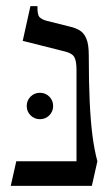

<svg xmlns="http://www.w3.org/2000/svg" viewBox="-20 -605 362 625"><path d="M269 -425Q269 -338 272 -274Q275 -210 281 -163.5Q287 -117 297 -80L279 0H15L33 -80H229V-378Q229 -405 222.5 -418Q216 -431 193 -437L54 -472L79 -585H102Q101 -557 109 -549Q117 -541 133 -537L209 -518Q226 -514 239.5 -506Q253 -498 261 -479.5Q269 -461 269 -425ZM110 -217Q92 -217 79.5 -229.5Q67 -242 67 -260Q67 -278 79.5 -290.5Q92 -303 110 -303Q128 -303 140.5 -290.5Q153 -278 153 -260Q153 -242 140.5 -229.5Q128 -217 110 -217Z"/></svg>

Font: Bona Nova
Style: Regular
Weight: 400
Designer: Mateusz Machalski
Foundry: Capitalics
Version: Version 4.001; ttfautohint (v1.8.3)